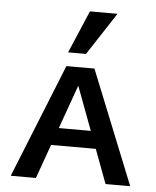

<svg xmlns="http://www.w3.org/2000/svg" viewBox="-51 -747 644 791"><g transform="rotate(5 270.5 -351.5)"><path d="M23 0 212 -470H328L517 0H415L255 -428H280L127 0ZM123 -141 146 -213H373L407 -141ZM214 -527 289 -703H403L288 -527Z"/></g></svg>

Font: Ysabeau SC SemiBold
Style: Regular
Weight: 600
Designer: Christian Thalmann (Catharsis Fonts)
Version: Version 2.001;gftools[0.9.30]; featfreeze: smcp